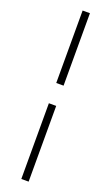

<svg xmlns="http://www.w3.org/2000/svg" viewBox="-202 -850 672 1158"><g transform="rotate(20 133.5 -270.5)"><path d="M110 270H157V-216H110ZM157 -346V-811H110V-346Z"/></g></svg>

Font: Noto Serif CJK JP Light
Style: Regular
Weight: 300
Designer: Ryoko NISHIZUKA 西塚涼子 (kana & ideographs); Frank Grießhammer (Latin, Greek & Cyrillic); Wenlong ZHANG 张文龙 (bopomofo); San
Foundry: Adobe Systems Incorporated
Version: Version 1.001;PS 1.001;hotconv 16.6.54;makeotf.lib2.5.65590